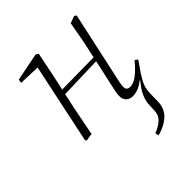

<svg xmlns="http://www.w3.org/2000/svg" viewBox="-204 -606 972 972"><g transform="rotate(-45 282.0 -120.0)"><path d="M413 13Q393 13 379 0.5Q365 -12 365 -35Q365 -49 367.5 -63Q370 -77 376 -103L407 -244L178 -237L172 -208Q160 -156 150.5 -104.5Q141 -53 130 0L91 6L84 0L175 -431L61 -435L64 -455L215 -485L228 -475L203 -351L184 -264L412 -267L414 -278Q425 -326 434.5 -374.5Q444 -423 452 -471L491 -485L501 -477L422 -114Q418 -98 415 -81.5Q412 -65 412 -54Q412 -30 439 -30Q462 -30 490 -51.5Q518 -73 549 -111L564 -99Q561 -95 558 -91Q555 -87 552 -82Q520 -38 503 -6.5Q486 25 485 63L484 121Q483 170 451 200.5Q419 231 365 245L361 226Q397 212 417.5 192.5Q438 173 439 142L441 95Q443 72 455 44.5Q467 17 496 -17L493 -19Q475 -4 455 4.5Q435 13 413 13Z"/></g></svg>

Font: Source Serif Pro Light
Style: Italic
Weight: 300
Italic angle: -12°
Designer: Frank Grießhammer
Foundry: Adobe Systems Incorporated
Version: Version 3.001;hotconv 1.0.111;makeotfexe 2.5.65597